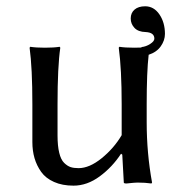

<svg xmlns="http://www.w3.org/2000/svg" viewBox="-20 -581 577 611"><path d="M365.2 -91.8Q337.4 -49.3 297.4 -19.8Q257.3 9.8 213.9 9.8Q178.2 9.8 151.9 -2Q125.5 -13.7 111.1 -33.9Q96.7 -54.2 89.8 -77.9Q83 -101.6 83 -128.9V-249Q83 -364.7 74.2 -429.2L76.2 -432.1Q94.7 -429.2 123 -429.2Q151.4 -429.2 169.9 -432.1L171.9 -429.2Q163.1 -369.1 163.1 -249V-149.9Q163.1 -116.7 168.5 -94.7Q173.8 -72.8 184.1 -62.7Q194.3 -52.7 204.6 -49.3Q214.8 -45.9 230 -45.9Q264.6 -45.9 303.7 -77.6Q342.8 -109.4 367.2 -150.9V-249Q367.2 -361.3 357.9 -429.2L359.9 -432.1Q377.9 -429.2 407.2 -429.2Q421.4 -429.2 430.2 -429.7V-431.2Q444.8 -432.6 458 -441.2Q471.2 -449.7 471.2 -458Q471.2 -477.5 443.8 -479Q419.9 -479.5 408 -492.2Q396 -504.9 396 -522Q396 -540 408.2 -550.5Q420.4 -561 441.9 -561Q469.7 -561 487.3 -535.2Q504.9 -509.3 504.9 -473.1Q504.9 -452.6 491.7 -433.8Q478.5 -415 453.1 -406.7Q446.8 -352.5 446.8 -249V-191.9Q446.8 -93.8 463.9 0L461.9 2.9Q442.4 0 417.5 0Q409.2 0 382.8 2.9Q374 2.9 374 0L369.1 -88.9Z"/></svg>

Font: Linux Biolinum G
Style: Regular
Weight: 400
Designer: Philipp H. Poll
Foundry: Philipp H. Poll
Version: Version 1.1.0 ; ttfautohint (v1.6)